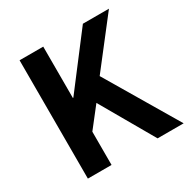

<svg xmlns="http://www.w3.org/2000/svg" viewBox="-166 -890 1022 1040"><g transform="rotate(-30 345.0 -370.0)"><path d="M91 0H239V-208L336 -332L527 0H690L424 -449L650 -740H487L242 -419H239V-740H91Z"/></g></svg>

Font: Genne Gothic Bold
Style: Regular
Weight: 700
Designer: Ryoko NISHIZUKA (kana & ideographs); Paul D. Hunt (Latin, Greek & Cyrillic); Wenlong ZHANG (bopomofo); Sandoll Communica
Foundry: Adobe Systems Incorporated
Version: Version 1.004;PS 1.004;hotconv 16.6.51;makeotf.lib2.5.65220